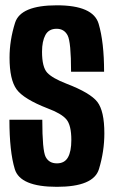

<svg xmlns="http://www.w3.org/2000/svg" viewBox="-20 -700 436 724"><path d="M194.5 4.5Q56 4.5 35.8 -62.2Q15.5 -129 15.5 -248.5H139.5Q139.5 -132.5 152.2 -108.2Q165 -84 194.5 -84Q223.5 -84 236.2 -106.5Q249 -129 249 -172Q249 -228 230.2 -250Q211.5 -272 160.5 -291Q69 -326.5 42.5 -363.2Q16 -400 16 -482.5Q16 -548 36.8 -614Q57.5 -680 194.5 -680Q331.5 -680 352 -610.2Q372.5 -540.5 372.5 -429.5H248Q248 -541.5 235 -566.5Q222 -591.5 193.5 -591.5Q164 -591.5 151.2 -568Q138.5 -544.5 138.5 -505Q138.5 -447 158 -426Q177.5 -405 230.5 -384.5Q320.5 -350 347 -315.8Q373.5 -281.5 373.5 -197Q373.5 -129.5 353.2 -62.5Q333 4.5 194.5 4.5Z"/></svg>

Font: Anybody Condensed SemiBold
Style: Regular
Weight: 600
Width: 3
Designer: Tyler Finck
Foundry: Etcetera Type Company
Version: Version 1.010; ttfautohint (v1.8.3) -l 8 -r 50 -G 200 -x 14 